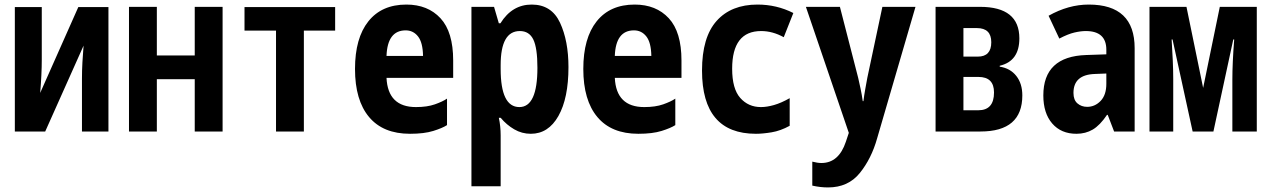

<svg xmlns="http://www.w3.org/2000/svg" viewBox="-20 -576 5540 841"><path d="M178 0 346 -376Q343 -339 341 -303Q339 -267 339 -232V0H455V-545H323L156 -169Q163 -252 163 -315V-545H45V0Z M667 0V-229H833V0H955V-546H833V-333H667V-546H545V0Z M1311 0V-442H1448V-545H1051V-442H1189V0Z M1938 -28V-144Q1919 -131 1885 -119Q1851 -107 1802 -107Q1679 -107 1673 -235H1965V-311Q1965 -436 1909.5 -496Q1854 -556 1760 -556Q1652 -556 1593.5 -482.5Q1535 -409 1535 -274Q1535 -137 1596.5 -63.5Q1658 10 1776 10Q1838 10 1878 -2.5Q1918 -15 1938 -28ZM1757 -443Q1790 -443 1811 -416.5Q1832 -390 1833 -331H1673Q1677 -443 1757 -443Z M2173 -274V-291Q2173 -440 2257 -440Q2298 -440 2316 -403Q2334 -366 2334 -279Q2334 -107 2255 -107Q2173 -107 2173 -274ZM2173 240V17Q2173 -23 2165 -60H2173Q2199 -29 2232.5 -9.5Q2266 10 2305 10Q2382 10 2426 -68Q2470 -146 2470 -282Q2470 -397 2433 -476.5Q2396 -556 2309 -556Q2223 -556 2172 -474H2165L2144 -546H2045V240Z M2938 -28V-144Q2919 -131 2885 -119Q2851 -107 2802 -107Q2679 -107 2673 -235H2965V-311Q2965 -436 2909.5 -496Q2854 -556 2760 -556Q2652 -556 2593.5 -482.5Q2535 -409 2535 -274Q2535 -137 2596.5 -63.5Q2658 10 2776 10Q2838 10 2878 -2.5Q2918 -15 2938 -28ZM2757 -443Q2790 -443 2811 -416.5Q2832 -390 2833 -331H2673Q2677 -443 2757 -443Z M3439 -25V-146Q3402 -125 3370.5 -116Q3339 -107 3313 -107Q3258 -107 3222.5 -147Q3187 -187 3187 -275Q3187 -440 3314 -440Q3364 -440 3413 -413L3455 -519Q3382 -556 3298 -556Q3183 -556 3119 -484.5Q3055 -413 3055 -267Q3055 10 3291 10Q3321 10 3360 3.5Q3399 -3 3439 -25Z M3822 30 3990 -546H3845L3779 -235Q3775 -213 3770 -185.5Q3765 -158 3762 -133H3759Q3755 -162 3749.5 -187.5Q3744 -213 3739 -235L3659 -546H3510L3698 6L3685 45Q3654 138 3578 138Q3561 138 3538 132V237Q3573 245 3607 245Q3695 245 3746 182Q3797 119 3822 30Z M4275 0Q4458 0 4458 -158Q4458 -210 4431.5 -243.5Q4405 -277 4359 -284V-288Q4445 -308 4445 -408Q4445 -546 4273 -546H4078V0ZM4200 -453H4259Q4322 -453 4322 -391Q4322 -328 4263 -328H4200ZM4200 -239H4266Q4334 -239 4334 -171Q4334 -93 4265 -93H4200Z M4682 -169Q4682 -249 4776 -252L4826 -254V-209Q4826 -160 4801 -134Q4776 -108 4742 -108Q4717 -108 4699.5 -123Q4682 -138 4682 -169ZM4829 -73H4832L4860 0H4950V-365Q4950 -556 4749 -556Q4660 -556 4573 -507L4620 -407Q4658 -427 4686 -433.5Q4714 -440 4736 -440Q4826 -440 4826 -358V-338L4738 -335Q4550 -329 4550 -158Q4550 -80 4589 -35Q4628 10 4695 10Q4735 10 4766.5 -8.5Q4798 -27 4829 -73Z M5119 0V-229Q5119 -267 5117 -311.5Q5115 -356 5112 -403H5116L5204 0H5295L5382 -403H5386Q5378 -299 5378 -228V0H5485V-546H5323L5250 -191L5177 -546H5015V0Z"/></svg>

Font: Noto Sans Mono UI Condensed
Style: Bold
Weight: 700
Width: 3
Designer: Monotype Design team
Foundry: Monotype Imaging Inc.
Version: 1.000